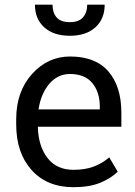

<svg xmlns="http://www.w3.org/2000/svg" viewBox="-20 -775 567 805"><path d="M288.1 9.8Q176.8 9.8 112.3 -62.3Q47.9 -134.3 47.9 -253.4V-275.4Q47.9 -390.6 114 -464.4Q180.2 -538.1 273.4 -538.1Q380.9 -538.1 434.8 -475.1Q488.8 -412.1 488.8 -302.7V-243.7H138.7Q140.6 -162.6 179 -112.8Q217.3 -63 288.1 -63Q337.4 -63 373.3 -76.7Q409.2 -90.3 438 -115.2L473.6 -55.2Q444.8 -26.9 399.7 -8.5Q354.5 9.8 288.1 9.8ZM273.4 -464.8Q222.2 -464.8 186.8 -423.6Q151.4 -382.3 141.6 -316.4H398.4V-329.1Q398.4 -388.2 367.2 -426.5Q335.9 -464.8 273.4 -464.8ZM418.9 -755.4Q418.9 -695.8 379.9 -660.4Q340.8 -625 272.9 -625Q204.6 -625 165.5 -660.4Q126.5 -695.8 126.5 -755.4H200.2Q200.2 -722.2 217.3 -702.1Q234.4 -682.1 272.9 -682.1Q310.5 -682.1 328.1 -702.4Q345.7 -722.7 345.7 -755.4Z"/></svg>

Font: Roboto Web
Style: Regular
Weight: 400
Designer: Google
Version: Version 1.200310; 2013